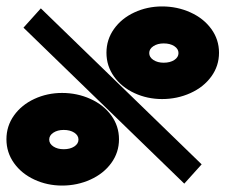

<svg xmlns="http://www.w3.org/2000/svg" viewBox="-77 -613 701 597"><g transform="rotate(90 273.5 -314.5)"><path d="M408 16Q367 16 334 -7.5Q301 -31 282.5 -71Q264 -111 264 -157Q264 -204 282.5 -245Q301 -286 334 -310Q367 -334 408 -334Q449 -334 482 -310Q515 -286 533.5 -245Q552 -204 552 -157Q552 -111 533.5 -71Q515 -31 482 -7.5Q449 16 408 16ZM379 -162Q379 -143 387.5 -130Q396 -117 409 -117Q422 -117 430.5 -130Q439 -143 439 -162Q439 -182 430.5 -195Q422 -208 409 -208Q396 -208 387.5 -195Q379 -182 379 -162ZM546 -537 61 -37 1 -91 486 -591ZM139 -295Q98 -295 65 -318.5Q32 -342 13.5 -382Q-5 -422 -5 -468Q-5 -515 13.5 -556Q32 -597 65 -621Q98 -645 139 -645Q180 -645 213 -621Q246 -597 264.5 -556Q283 -515 283 -468Q283 -422 264.5 -382Q246 -342 213 -318.5Q180 -295 139 -295ZM110 -473Q110 -454 118.5 -441Q127 -428 140 -428Q153 -428 161.5 -441Q170 -454 170 -473Q170 -493 161.5 -506Q153 -519 140 -519Q127 -519 118.5 -506Q110 -493 110 -473Z"/></g></svg>

Font: FFF_tuoi-tre Black
Style: Regular
Weight: 900
Designer: bBox Type GmbH
Foundry: bBox Type GmbH
Version: Version 1.001